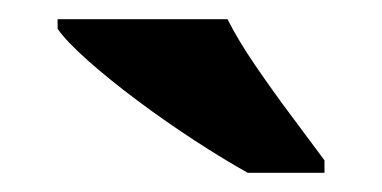

<svg xmlns="http://www.w3.org/2000/svg" viewBox="-20 -786 398 200"><path d="M238 -606Q213 -620 183 -639.5Q153 -659 123.5 -681Q94 -703 71.5 -723Q49 -743 40 -756V-766H217Q228 -744 246.5 -717Q265 -690 284.5 -664Q304 -638 318 -619V-606Z"/></svg>

Font: Noto Serif ExtraBold
Style: Regular
Weight: 800
Designer: Monotype Design Team
Foundry: Monotype Imaging Inc.
Version: Version 2.014